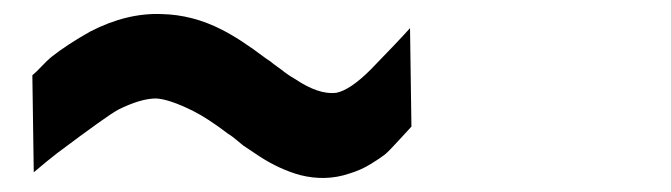

<svg xmlns="http://www.w3.org/2000/svg" viewBox="-20 -419 954 273"><path d="M28 -174 26 -312Q31 -316 39 -324.5Q47 -333 53 -338Q76 -356 108 -374Q160 -401 210 -399Q254 -398 295 -377Q321 -364 358 -336L364 -332L369 -328L380 -320Q390 -312 399 -307Q433 -284 458 -287Q478 -291 507 -320Q546 -360 563 -379L565 -239Q563 -237 548 -220.5Q533 -204 527.5 -199.5Q522 -195 507.5 -186Q493 -177 476 -172Q443 -161 407 -170Q378 -178 350 -196L326 -212Q320 -217 315 -221L310 -225L304 -229Q275 -251 255 -261Q221 -278 202 -279Q180 -279 148 -263Q133 -255 61 -201Q48 -191 28 -174Z"/></svg>

Font: FoundationLogo
Style: Medium
Weight: 500
Version: Version 0.3